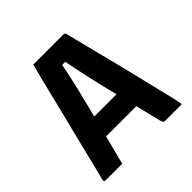

<svg xmlns="http://www.w3.org/2000/svg" viewBox="-181 -856 1012 1012"><g transform="rotate(-45 325.0 -350.5)"><path d="M149 -280H364Q380 -280 395 -280Q410 -280 425 -280L460 -289L474 -225L488 -162H158Q155 -162 152.5 -163.5Q150 -165 148.5 -167.5Q147 -170 147 -173ZM170 0Q139 0 107 0Q75 0 44 0Q42 0 40 -1Q38 -2 36.5 -5Q35 -8 36 -13Q43 -38 53.5 -80.5Q64 -123 77 -176.5Q90 -230 105 -289.5Q120 -349 135 -409Q150 -469 163.5 -525Q177 -581 188.5 -626Q200 -671 208 -701Q265 -701 325.5 -701Q386 -701 434 -701Q438 -701 440 -699.5Q442 -698 443.5 -696Q445 -694 446 -690Q460 -634 476 -571Q492 -508 509.5 -438.5Q527 -369 545.5 -294Q564 -219 583 -139Q591 -106 599.5 -71Q608 -36 614 0Q586 0 553 0Q520 0 491 0Q485 0 481.5 -1.5Q478 -3 476.5 -7Q475 -11 472 -19Q450 -110 431 -186.5Q412 -263 396 -327Q380 -391 368.5 -443.5Q357 -496 348 -539Q339 -582 334 -616L373 -592H280L319 -616Q313 -582 304 -539.5Q295 -497 282.5 -444Q270 -391 253 -325.5Q236 -260 216 -179.5Q196 -99 170 0Z"/></g></svg>

Font: Recursive
Style: Bold
Weight: 700
Version: Version 1.085